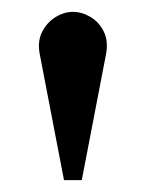

<svg xmlns="http://www.w3.org/2000/svg" viewBox="-20 -700 246 324"><path d="M103 -680Q118 -680 132.5 -671.5Q147 -663 155 -647Q163 -631 159 -609L118 -396H88L47 -609Q43 -630 51 -646Q59 -662 73.5 -671Q88 -680 103 -680Z"/></svg>

Font: Brygada 1918 Medium
Style: Regular
Weight: 500
Designer: Mateusz Machalski | Borys Kosmynka | Przemek Hoffer
Foundry: NIEPODLEGLA 2018
Version: Version 3.006